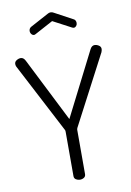

<svg xmlns="http://www.w3.org/2000/svg" viewBox="-102 -1017 735 1079"><g transform="rotate(-10 265.5 -477.5)"><path d="M232 -280Q232 -285 231 -288L24 -685Q21 -690 20 -695Q19 -700 19 -703Q19 -716 31 -723.5Q43 -731 55 -731Q71 -731 81 -711L265 -346L450 -711Q460 -731 476 -731Q488 -731 500 -723.5Q512 -716 512 -703Q512 -700 511 -695Q510 -690 508 -685L300 -288Q298 -282 298 -280V-26Q298 -13 288 -6.5Q278 0 265 0Q253 0 242.5 -6.5Q232 -13 232 -26ZM161 -849Q159 -848 156.5 -847Q154 -846 152 -846Q144 -846 137.5 -853.5Q131 -861 131 -872Q131 -878 134 -884Q137 -890 144 -894L248 -950Q256 -955 265 -955Q274 -955 282 -950L386 -894Q393 -891 396 -884.5Q399 -878 399 -871Q399 -861 393 -854Q387 -847 379 -847Q377 -847 374 -848Q371 -849 369 -850L265 -905Z"/></g></svg>

Font: Dosis
Style: Book
Weight: 400
Designer: EdgarTolentino, PabloImpallari, IginoMarini
Foundry: EdgarTolentino, PabloImpallari, IginoMarini
Version: Version 1.007